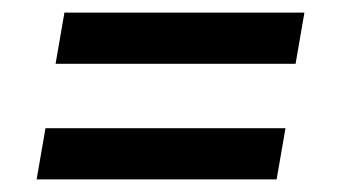

<svg xmlns="http://www.w3.org/2000/svg" viewBox="-20 -492 540 304"><path d="M68 -391 82 -472H462L448 -391ZM418 -208H38L52 -289H432Z"/></svg>

Font: Iosevka Term Curly Semibold
Style: Italic
Weight: 600
Italic angle: -9°
Designer: Belleve Invis
Foundry: Belleve Invis
Version: Version 32.3.0